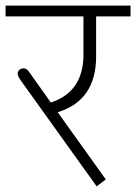

<svg xmlns="http://www.w3.org/2000/svg" viewBox="-35 -664 484 682"><path d="M67.7 -409.5 145.6 -299.8Q261.4 -337.7 261.4 -470.2V-605.7H-15.2V-644.1H428.7V-605.7H306.4V-463.6Q306.4 -306.9 169.9 -265.4L340.7 -26.8L308.4 -2L39.9 -376.6Q27.8 -393.8 27.8 -401.9Q27.8 -410 33.6 -415.6Q39.4 -421.1 49.5 -421.1Q59.7 -421.1 67.7 -409.5Z"/></svg>

Font: Khula Light
Style: Regular
Weight: 300
Designer: Erin McLaughlin, Steve Matteson
Version: Version 1.002;PS 1.0;hotconv 1.0.72;makeotf.lib2.5.5900; ttf